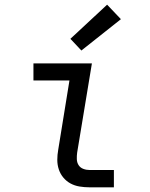

<svg xmlns="http://www.w3.org/2000/svg" viewBox="-20 -801 640 821"><path d="M363 0Q341 0 320 -3.5Q299 -7 281.5 -16.5Q264 -26 251 -41.5Q238 -57 231.5 -76.5Q225 -96 225 -117.5Q225 -139 229 -161L277 -457H123V-530H373L310 -149Q308 -135 308.5 -120.5Q309 -106 316 -95Q323 -84 336 -79Q349 -74 363 -74H467V0ZM328 -585 281 -635 438 -781 497 -719Z"/></svg>

Font: Iosevka Curly Slab ExObl
Style: Regular
Weight: 400
Width: 7
Italic angle: -9°
Monospace: yes
Designer: Belleve Invis
Foundry: Belleve Invis
Version: Version 11.1.0; ttfautohint (v1.8.3)